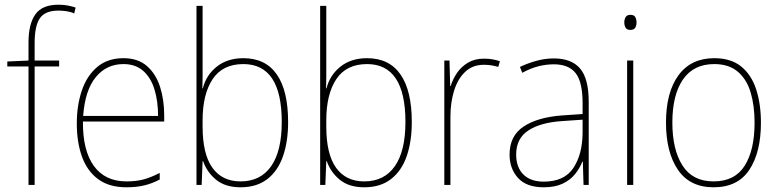

<svg xmlns="http://www.w3.org/2000/svg" viewBox="-20 -785 3305 815"><path d="M231 -503H127V0H101V-503H11V-524L101 -528V-604Q101 -683 130 -724Q159 -765 228 -765Q250 -765 268 -761.5Q286 -758 301 -753L295 -728Q280 -735 262 -737.5Q244 -740 228 -740Q172 -740 149.5 -708Q127 -676 127 -601V-528H231Z M504 -538Q566 -538 604 -504.5Q642 -471 659.5 -416Q677 -361 677 -295V-269H332Q331 -146 378.5 -80.5Q426 -15 517 -15Q557 -15 588 -23Q619 -31 658 -51V-23Q626 -6 592.5 2Q559 10 517 10Q443 10 396.5 -24.5Q350 -59 328 -120Q306 -181 306 -261Q306 -338 327.5 -401Q349 -464 393 -501Q437 -538 504 -538ZM504 -513Q432 -513 386.5 -457.5Q341 -402 333 -293H651Q651 -356 635.5 -406Q620 -456 587.5 -484.5Q555 -513 504 -513Z M840 -509Q840 -488 840 -459.5Q840 -431 839 -410H841Q855 -466 900 -502Q945 -538 1013 -538Q1107 -538 1155 -469Q1203 -400 1203 -267Q1203 -185 1181.5 -122.5Q1160 -60 1115 -25Q1070 10 1001 10Q937 10 898 -21.5Q859 -53 842 -101H840L836 0H814V-760H840ZM1013 -513Q925 -513 882.5 -449Q840 -385 840 -274V-248Q840 -131 881.5 -73Q923 -15 1001 -15Q1086 -15 1131 -79.5Q1176 -144 1176 -267Q1176 -513 1013 -513Z M1365 -509Q1365 -488 1365 -459.5Q1365 -431 1364 -410H1366Q1380 -466 1425 -502Q1470 -538 1538 -538Q1632 -538 1680 -469Q1728 -400 1728 -267Q1728 -185 1706.5 -122.5Q1685 -60 1640 -25Q1595 10 1526 10Q1462 10 1423 -21.5Q1384 -53 1367 -101H1365L1361 0H1339V-760H1365ZM1538 -513Q1450 -513 1407.5 -449Q1365 -385 1365 -274V-248Q1365 -131 1406.5 -73Q1448 -15 1526 -15Q1611 -15 1656 -79.5Q1701 -144 1701 -267Q1701 -513 1538 -513Z M2034 -536Q2072 -536 2102 -525L2095 -501Q2081 -505 2066.5 -507.5Q2052 -510 2034 -510Q1986 -510 1954.5 -480Q1923 -450 1907.5 -400Q1892 -350 1892 -290V0H1866V-528H1888L1891 -420H1893Q1902 -449 1920 -475.5Q1938 -502 1966.5 -519Q1995 -536 2034 -536Z M2331 -537Q2406 -537 2442.5 -494Q2479 -451 2479 -353V0H2457L2454 -99H2452Q2441 -71 2421 -46Q2401 -21 2368.5 -5.5Q2336 10 2288 10Q2215 10 2179 -29.5Q2143 -69 2143 -129Q2143 -208 2202 -247.5Q2261 -287 2365 -295L2453 -301V-347Q2453 -437 2423.5 -474.5Q2394 -512 2331 -512Q2299 -512 2266.5 -504Q2234 -496 2197 -476L2187 -501Q2221 -517 2257.5 -527Q2294 -537 2331 -537ZM2366 -271Q2274 -265 2222.5 -231Q2171 -197 2171 -129Q2171 -75 2201.5 -44.5Q2232 -14 2288 -14Q2375 -14 2413.5 -71.5Q2452 -129 2453 -220V-277Z M2656 -722Q2672 -722 2677 -712Q2682 -702 2682 -690Q2682 -677 2676.5 -667.5Q2671 -658 2655 -658Q2641 -658 2635.5 -667.5Q2630 -677 2630 -690Q2630 -702 2635.5 -712Q2641 -722 2656 -722ZM2668 -528V0H2642V-528Z M3210 -264Q3210 -139 3161 -64.5Q3112 10 3009 10Q2908 10 2857.5 -64.5Q2807 -139 2807 -265Q2807 -393 2860 -465.5Q2913 -538 3012 -538Q3083 -538 3126.5 -502.5Q3170 -467 3190 -405Q3210 -343 3210 -264ZM2834 -265Q2834 -150 2877 -82.5Q2920 -15 3009 -15Q3099 -15 3141 -81.5Q3183 -148 3183 -264Q3183 -336 3166.5 -392Q3150 -448 3112 -480.5Q3074 -513 3012 -513Q2924 -513 2879 -447.5Q2834 -382 2834 -265Z"/></svg>

Font: Noto Sans Khmer UI SemiCondensed Thin
Style: Regular
Weight: 100
Width: 4
Designer: Danh Hong and the Monotype Design Team
Foundry: Monotype Imaging Inc.
Version: Version 2.002; ttfautohint (v1.8.4.7-5d5b)